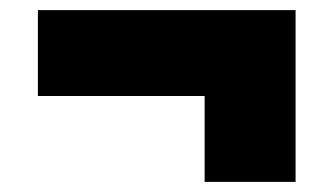

<svg xmlns="http://www.w3.org/2000/svg" viewBox="-20 -455 660 380"><path d="M565 -95H385V-265H55V-435H565Z"/></svg>

Font: Montserrat Alternates Black
Style: Regular
Weight: 900
Designer: Julieta Ulanovsky
Foundry: Julieta Ulanovsky
Version: Version 7.200